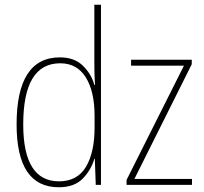

<svg xmlns="http://www.w3.org/2000/svg" viewBox="-20 -780 861 810"><path d="M790 -25H547L789 -509V-528H533V-503H756L514 -21V0H790ZM78 -255Q78 -513 234 -513Q305 -513 342 -453.5Q379 -394 379 -291V-242Q379 -137 342.5 -76Q306 -15 229 -15Q78 -15 78 -255ZM378 -110H380L384 0H406V-760H378V-520Q378 -496 378.5 -472Q379 -448 381 -422H378Q366 -467 330 -502.5Q294 -538 233 -538Q50 -538 50 -255Q50 10 228 10Q294 10 329.5 -27Q365 -64 378 -110Z"/></svg>

Font: Noto Sans Display SemiCondensed Thin
Style: Regular
Weight: 250
Width: 4
Designer: Monotype Design team
Foundry: Monotype Imaging Inc.
Version: 1.000